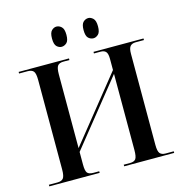

<svg xmlns="http://www.w3.org/2000/svg" viewBox="-129 -1038 1108 1157"><g transform="rotate(-15 425.0 -459.5)"><path d="M525 -793Q540 -793 554.5 -806Q569 -819 569 -856Q569 -892 554.5 -905.5Q540 -919 525 -919Q507 -919 493 -905.5Q479 -892 479 -856Q479 -819 493 -806Q507 -793 525 -793ZM326 -793Q343 -793 357.5 -806Q372 -819 372 -856Q372 -892 357.5 -905.5Q343 -919 326 -919Q310 -919 296 -905.5Q282 -892 282 -856Q282 -819 296 -806Q310 -793 326 -793ZM36 0H350V-10H314Q286 -10 276 -22.5Q266 -35 266 -74V-153L588 -554V-79Q588 -37 578 -23.5Q568 -10 543 -10H503V0H815V-10H764Q740 -10 729 -23Q718 -36 718 -76V-644Q718 -679 729.5 -691.5Q741 -704 763 -704H815V-714H503V-704H546Q566 -704 577 -692.5Q588 -681 588 -647V-578L266 -177V-636Q266 -677 276.5 -690.5Q287 -704 313 -704H350V-714H36V-704H89Q115 -704 126 -691Q137 -678 137 -637V-79Q137 -37 126 -23.5Q115 -10 90 -10H36Z"/></g></svg>

Font: Noto Serif Display Semi
Style: Regular
Weight: 600
Designer: Monotype Design Team
Foundry: Monotype Imaging Inc.
Version: Version 1.900